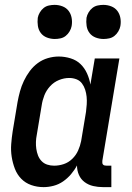

<svg xmlns="http://www.w3.org/2000/svg" viewBox="-20 -760 540 788"><path d="M159 8Q132 8 108 -0.5Q84 -9 67 -26.5Q50 -44 41 -67.5Q32 -91 28 -116.5Q24 -142 26 -168.5Q28 -195 32 -221L52 -341Q56 -363 62 -385Q68 -407 78 -428Q88 -449 102 -468Q116 -487 135 -501Q154 -515 176.5 -521.5Q199 -528 221 -528Q246 -528 270 -520.5Q294 -513 310.5 -497Q327 -481 337 -459Q347 -437 351 -413L369 -520H470L400 -100Q400 -96 400 -92Q400 -88 402.5 -85Q405 -82 409 -81Q413 -80 418 -80H437V8H403Q382 8 362.5 3.5Q343 -1 327.5 -12.5Q312 -24 304 -42Q296 -60 296 -81Q286 -62 271.5 -45Q257 -28 239 -15.5Q221 -3 200 2.5Q179 8 159 8ZM202 -80Q222 -80 241.5 -86.5Q261 -93 276.5 -108Q292 -123 300.5 -142Q309 -161 313 -181L333 -301Q335 -316 336 -332Q337 -348 335.5 -363Q334 -378 329.5 -392Q325 -406 316.5 -417.5Q308 -429 294 -434.5Q280 -440 264 -440Q243 -440 222 -431.5Q201 -423 185.5 -406Q170 -389 162 -368.5Q154 -348 151 -327L131 -207Q128 -192 127.5 -177.5Q127 -163 129 -149Q131 -135 136 -122Q141 -109 150.5 -99Q160 -89 173.5 -84.5Q187 -80 202 -80ZM405 -600Q388 -600 372.5 -606Q357 -612 347.5 -624.5Q338 -637 335.5 -653.5Q333 -670 335 -687Q337 -698 343.5 -709Q350 -720 359.5 -727.5Q369 -735 381 -737.5Q393 -740 404 -740Q421 -740 436.5 -734Q452 -728 461.5 -715.5Q471 -703 474 -686.5Q477 -670 474 -653Q472 -642 465.5 -631Q459 -620 449.5 -612.5Q440 -605 428 -602.5Q416 -600 405 -600ZM205 -600Q188 -600 172.5 -606Q157 -612 147.5 -624.5Q138 -637 135.5 -653.5Q133 -670 135 -687Q137 -698 143.5 -709Q150 -720 159.5 -727.5Q169 -735 181 -737.5Q193 -740 204 -740Q221 -740 236.5 -734Q252 -728 261.5 -715.5Q271 -703 274 -686.5Q277 -670 274 -653Q272 -642 265.5 -631Q259 -620 249.5 -612.5Q240 -605 228 -602.5Q216 -600 205 -600Z"/></svg>

Font: Iosevka Term Curly Semibold
Style: Italic
Weight: 600
Italic angle: -9°
Designer: Belleve Invis
Foundry: Belleve Invis
Version: Version 32.3.0